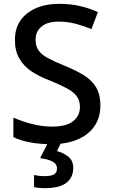

<svg xmlns="http://www.w3.org/2000/svg" viewBox="-20 -744 590 1004"><path d="M505 -193Q505 -98 436 -44Q367 10 247 10Q189 10 137.5 0.5Q86 -9 50 -27V-129Q90 -111 144 -96.5Q198 -82 254 -82Q326 -82 362 -110Q398 -138 398 -185Q398 -218 381.5 -240.5Q365 -263 330 -282Q295 -301 238 -324Q185 -344 144.5 -371Q104 -398 81 -438Q58 -478 58 -536Q58 -624 122 -674Q186 -724 290 -724Q348 -724 397.5 -712.5Q447 -701 492 -681L458 -592Q417 -609 374.5 -620Q332 -631 287 -631Q228 -631 197 -605Q166 -579 166 -537Q166 -504 181 -481.5Q196 -459 229 -441Q262 -423 316 -401Q376 -377 418.5 -350.5Q461 -324 483 -286.5Q505 -249 505 -193ZM363 134Q363 184 327 212Q291 240 214 240Q180 240 158 234V171Q183 177 216 177Q245 177 261.5 168.5Q278 160 278 137Q278 113 254 100.5Q230 88 190 83L232 0H300L278 46Q312 55 337.5 75.5Q363 96 363 134Z"/></svg>

Font: Noto Sans Myanmar Medium
Style: Regular
Weight: 500
Designer: Monotype Design Team
Foundry: Monotype Imaging Inc.
Version: Version 2.107; ttfautohint (v1.8.4.7-5d5b)